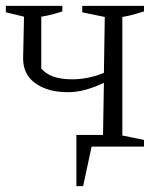

<svg xmlns="http://www.w3.org/2000/svg" viewBox="-34 -501 546 656"><path d="M198 -186Q130 -186 87.5 -216Q45 -246 45 -301L48 -444L-14 -459V-481H179V-462Q161 -456 143.5 -451.5Q126 -447 107 -444V-267Q138 -230 212 -230Q267 -230 321 -252L324 -443L247 -459V-481H458V-462Q439 -456 423 -451.5Q407 -447 384 -443V-38L458 -23V0H279L250 135H227V-40H318L321 -218Q292 -204 260.5 -195Q229 -186 198 -186Z"/></svg>

Font: Piazzolla Light
Style: Regular
Weight: 300
Designer: Juan Pablo del Peral
Foundry: Huerta Tipografica
Version: Version 1.330